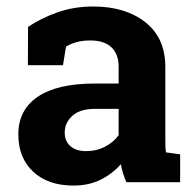

<svg xmlns="http://www.w3.org/2000/svg" viewBox="-20 -558 589 588"><path d="M367.2 0Q361.3 -13.2 356.9 -27.1Q352.5 -41 350.1 -55.2Q324.7 -25.9 288.3 -7.8Q252 10.3 205.1 10.3Q127.4 10.3 81.8 -32Q36.1 -74.2 36.1 -147Q36.1 -221.2 95.7 -261.7Q155.3 -302.2 270.5 -302.2H343.3V-354Q343.3 -392.1 321.3 -413.1Q299.3 -434.1 256.3 -434.1Q231.9 -434.1 212.9 -428.5Q193.8 -422.9 182.1 -415L172.9 -358.4H65.4L65.9 -475.6Q105 -502 155.5 -520Q206.1 -538.1 265.6 -538.1Q363.8 -538.1 425 -490Q486.3 -441.9 486.3 -353V-134.8Q486.3 -122.6 486.6 -111.8Q486.8 -101.1 488.3 -91.3L531.7 -85.4V0ZM243.7 -95.2Q275.9 -95.2 302.2 -109.1Q328.6 -123 343.3 -144V-224.6H270.5Q225.1 -224.6 201.7 -203.4Q178.2 -182.1 178.2 -152.3Q178.2 -125.5 195.6 -110.4Q212.9 -95.2 243.7 -95.2Z"/></svg>

Font: TypoPRO Roboto Slab
Style: Bold
Weight: 700
Designer: Google
Version: Version 1.100263; 2013; ttfautohint (v0.94.20-1c74) -l 8 -r 